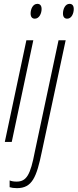

<svg xmlns="http://www.w3.org/2000/svg" viewBox="-20 -737 403 997"><path d="M161 -640C184 -640 196 -668 196 -690C196 -708 188 -717 174 -717C150 -717 139 -689 139 -667C139 -649 147 -640 161 -640ZM329 -640C352 -640 363 -668 363 -690C363 -708 355 -717 341 -717C318 -717 307 -689 307 -667C307 -649 315 -640 329 -640ZM5 0H41L153 -528H117ZM68 240C147 240 170 183 197 52L321 -528H284L161 50C138 171 118 206 66 206C51 206 41 204 30 200V235C39 238 52 240 68 240Z"/></svg>

Font: Noto Sans ExtraCondensed ExtraLight
Style: Italic
Weight: 200
Width: 2
Italic angle: -12°
Designer: Monotype Design Team
Foundry: Monotype Imaging Inc.
Version: Version 2.013